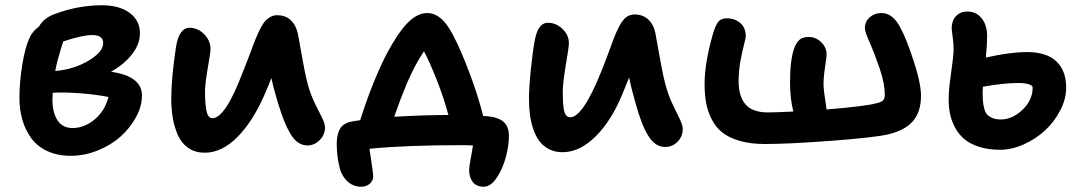

<svg xmlns="http://www.w3.org/2000/svg" viewBox="-20 -564 4122 733"><path d="M250 30.8Q198.7 30.8 159.9 12.5Q121.1 -5.9 98.6 -37.4Q76.2 -68.8 65.2 -107.2Q54.2 -145.5 54.2 -189.9Q54.2 -251.5 65.2 -317.9Q76.2 -384.3 92.8 -419.9Q104 -444.3 128.9 -462.9Q147.5 -496.1 190.9 -511.2Q279.3 -543.9 369.1 -543.9Q435.5 -543.9 474.9 -514.9Q514.2 -485.8 514.2 -437Q514.2 -395.5 484.4 -357.2Q454.6 -318.8 403.8 -290Q522 -273.4 522 -199.2Q522 -158.7 499.5 -117.2Q477.1 -75.7 440.7 -43Q404.3 -10.3 353.5 10.3Q302.7 30.8 250 30.8ZM331.1 -430.2Q295.4 -430.2 221.2 -405.8Q219.2 -399.4 212.4 -377.2Q205.6 -355 200.2 -334.7Q194.8 -314.5 190.9 -293Q261.7 -298.8 317.9 -332.3Q374 -365.7 374 -399.9Q374 -430.2 331.1 -430.2ZM180.2 -183.1Q180.2 -134.3 199.5 -104.7Q218.8 -75.2 256.8 -75.2Q301.8 -75.2 341.1 -107.7Q380.4 -140.1 394 -193.8Q348.1 -203.1 287.6 -207.8Q227.1 -212.4 181.2 -210Q181.2 -205.6 180.7 -196.5Q180.2 -187.5 180.2 -183.1Z M761.7 19Q725.6 19 699.7 1.5Q673.8 -16.1 659.9 -46.6Q646 -77.1 639.9 -112.1Q633.8 -147 633.8 -188Q633.8 -264.2 651.9 -384.8Q663.6 -458 704.1 -458Q734.9 -458 759.3 -433.6Q783.7 -409.2 783.7 -376Q783.7 -364.3 773.2 -304.2Q762.7 -244.1 762.7 -213.9Q762.7 -168.9 768.3 -140.9Q773.9 -112.8 791 -112.8Q840.3 -112.8 906.7 -288.1Q916.5 -311.5 928.7 -344Q940.9 -376.5 948.5 -396.7Q956.1 -417 966.6 -439.9Q977.1 -462.9 986.3 -475.8Q995.6 -488.8 1008.8 -497.3Q1022 -505.9 1037.1 -505.9Q1070.8 -505.9 1090.8 -486.3Q1110.8 -466.8 1117.7 -433.1Q1120.6 -418 1127.7 -377.2Q1134.8 -336.4 1141.6 -301.5Q1148.4 -266.6 1154.8 -243.2Q1165.5 -203.1 1182.6 -168.5Q1199.7 -133.8 1210.2 -113Q1220.7 -92.3 1220.7 -77.1Q1220.7 -49.8 1200.7 -29.3Q1180.7 -8.8 1153.8 -8.8Q1134.3 -8.8 1117.9 -20Q1101.6 -31.2 1088.1 -54.2Q1074.7 -77.1 1064.5 -103.3Q1054.2 -129.4 1042 -168Q1024.4 -226.6 1016.1 -266.1Q1005.9 -239.3 992.7 -209Q947.3 -102.5 887.2 -41.7Q827.1 19 761.7 19Z M1826.7 148.9Q1798.8 148.9 1784.9 130.9Q1771 112.8 1771 85Q1771 73.7 1777.3 39.8Q1783.7 5.9 1785.6 -8.8Q1780.3 -8.8 1767.3 -9.3Q1754.4 -9.8 1747.1 -9.8Q1527.8 -9.8 1390.6 3.9Q1404.8 98.1 1404.8 108.9Q1404.8 126.5 1391.4 137.7Q1377.9 148.9 1358.9 148.9Q1326.7 148.9 1304.2 126.2Q1281.7 103.5 1274.9 68.8Q1265.6 29.3 1265.6 -15.1Q1265.6 -49.8 1277.6 -71.5Q1289.6 -93.3 1322.8 -100.1Q1327.6 -101.1 1339.4 -102.8Q1351.1 -104.5 1355 -105Q1402.8 -255.4 1457 -359.9Q1499.5 -439.5 1536.4 -476.8Q1573.2 -514.2 1610.8 -514.2Q1637.7 -514.2 1661.6 -495.1Q1685.5 -476.1 1710 -429.2Q1738.3 -376 1771.5 -288.1Q1804.7 -200.2 1824.7 -121.1Q1827.6 -121.1 1833.7 -120.6Q1839.8 -120.1 1842.8 -120.1Q1884.3 -115.7 1903.6 -97.9Q1922.9 -80.1 1922.9 -44.9Q1922.9 -8.3 1911.1 35.9Q1899.4 80.1 1876.5 114.5Q1853.5 148.9 1826.7 148.9ZM1532.7 -244.1Q1509.8 -189.5 1484.9 -118.2Q1600.1 -125 1691.9 -125Q1674.8 -189 1648.4 -256.3Q1622.1 -323.7 1598.6 -368.2Q1564.9 -318.8 1532.7 -244.1Z M2127.4 17.1Q2098.6 17.1 2075.9 5.4Q2053.2 -6.3 2039.1 -25.4Q2024.9 -44.4 2015.9 -71.3Q2006.8 -98.1 2003.2 -126.2Q1999.5 -154.3 1999.5 -186Q1999.5 -230 2006.6 -298.8Q2013.7 -367.7 2020.5 -403.8Q2032.2 -477.1 2071.8 -477.1Q2103 -477.1 2127.4 -453.6Q2151.9 -430.2 2151.9 -398.9Q2151.9 -384.8 2140.1 -315.4Q2128.4 -246.1 2128.4 -211.9Q2128.4 -190.9 2129.2 -177.2Q2129.9 -163.6 2132.3 -147.9Q2134.8 -132.3 2140.9 -124.3Q2147 -116.2 2156.7 -116.2Q2204.6 -116.2 2273.4 -286.1Q2285.2 -314 2299.6 -353.3Q2314 -392.6 2322.8 -416Q2331.5 -439.5 2343.8 -463.1Q2356 -486.8 2369.9 -497.8Q2383.8 -508.8 2401.9 -508.8Q2435.1 -508.8 2455.6 -489Q2476.1 -469.2 2482.4 -436Q2484.9 -421.9 2492.7 -378.2Q2500.5 -334.5 2507.3 -299.3Q2514.2 -264.2 2520.5 -241.2Q2531.2 -200.7 2548.3 -164.8Q2565.4 -128.9 2575.9 -107.7Q2586.4 -86.4 2586.4 -70.8Q2586.4 -43 2566.7 -22.9Q2546.9 -2.9 2519.5 -2.9Q2499.5 -2.9 2483.2 -14.2Q2466.8 -25.4 2453.4 -48.1Q2439.9 -70.8 2429.4 -98.4Q2418.9 -126 2407.7 -165Q2390.1 -226.6 2381.8 -268.1Q2377.4 -255.9 2357.4 -208Q2314.9 -103.5 2253.9 -43.2Q2192.9 17.1 2127.4 17.1Z M2899.9 -14.2Q2844.7 -14.2 2803.2 -26.4Q2761.7 -38.6 2736.6 -59.1Q2711.4 -79.6 2696.3 -110.1Q2681.2 -140.6 2675.5 -172.4Q2669.9 -204.1 2669.9 -244.1Q2669.9 -319.3 2698.7 -423.8Q2709 -461.9 2720 -478Q2731 -494.1 2754.9 -494.1Q2785.2 -494.1 2806.2 -476.1Q2827.1 -458 2827.1 -425.8Q2827.1 -418.5 2820.3 -393.1Q2813.5 -367.7 2806.6 -329.8Q2799.8 -292 2799.8 -253.9Q2799.8 -196.8 2825.9 -165.8Q2852.1 -134.8 2912.1 -134.8Q2941.9 -134.8 3008.8 -138.2Q2996.1 -187.5 2996.1 -249Q2996.1 -337.4 3012.7 -381.8Q3020 -400.9 3032 -411.9Q3043.9 -422.9 3067.9 -422.9Q3094.2 -422.9 3115 -403.1Q3135.7 -383.3 3135.7 -355Q3135.7 -346.2 3129.9 -308.6Q3124 -271 3124 -242.2Q3124 -219.7 3135.7 -146Q3287.6 -158.7 3326.2 -169.9Q3343.8 -173.8 3350.8 -180.4Q3357.9 -187 3357.9 -202.1Q3357.9 -244.6 3338.9 -300.8Q3319.8 -356.9 3300.8 -400.4Q3281.7 -443.8 3281.7 -456.1Q3281.7 -481 3300 -497.6Q3318.4 -514.2 3345.7 -514.2Q3367.7 -514.2 3385.7 -499.5Q3403.8 -484.9 3416 -460.9Q3438.5 -420.9 3467.3 -333.7Q3496.1 -246.6 3496.1 -198.2Q3496.1 -137.7 3465.8 -102.1Q3435.5 -66.4 3370.1 -50.8Q3315.4 -38.6 3152.8 -26.4Q2990.2 -14.2 2899.9 -14.2Z M3601.6 -186Q3601.6 -220.7 3611.1 -286.6Q3620.6 -352.5 3620.6 -376Q3620.6 -397.5 3616.9 -423.6Q3613.3 -449.7 3613.3 -457Q3613.3 -484.4 3629.4 -502.2Q3645.5 -520 3673.3 -520Q3707 -520 3727.8 -494.1Q3748.5 -468.3 3748.5 -425.8Q3748.5 -392.1 3743.7 -344.2Q3835 -365.2 3901.4 -365.2Q3975.1 -365.2 4012.7 -329.8Q4050.3 -294.4 4050.3 -229Q4050.3 -186 4027.6 -142.3Q4004.9 -98.6 3969.5 -65.9Q3934.1 -33.2 3888.2 -12.7Q3842.3 7.8 3798.3 7.8Q3754.4 7.8 3719.7 -2.9Q3685.1 -13.7 3663.3 -31.5Q3641.6 -49.3 3627.4 -74.7Q3613.3 -100.1 3607.4 -127.2Q3601.6 -154.3 3601.6 -186ZM3731.4 -213.9Q3731.4 -192.9 3732.4 -179.7Q3733.4 -166.5 3737.1 -151.4Q3740.7 -136.2 3747.8 -127.9Q3754.9 -119.6 3768.1 -113.8Q3781.2 -107.9 3800.3 -107.9Q3844.7 -107.9 3883.5 -144.8Q3922.4 -181.6 3922.4 -230Q3922.4 -237.3 3907.7 -242.2Q3893.1 -247.1 3868.7 -247.1Q3811.5 -247.1 3732.4 -232.9Q3732.4 -229.5 3731.9 -223.1Q3731.4 -216.8 3731.4 -213.9Z"/></svg>

Font: Shantell Sans Irregular
Style: Regular
Weight: 600
Designer: Stephen Nixon, Anya Danilova, Shantell Martin
Foundry: Arrow Type
Version: Version 1.006;[9816181b4]